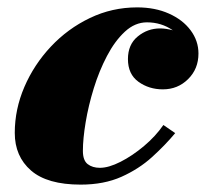

<svg xmlns="http://www.w3.org/2000/svg" viewBox="-20 -490 558 520"><path d="M454.5 -129.5Q427.5 -97 392 -64.8Q356.5 -32.5 309 -11.2Q261.5 10 198.5 10Q108 10 64 -28.2Q20 -66.5 20 -130Q20 -194 46 -254.5Q72 -315 117.8 -363.8Q163.5 -412.5 223.5 -441.2Q283.5 -470 351.5 -470Q400 -470 437.5 -453.2Q475 -436.5 496.2 -408Q517.5 -379.5 517.5 -345Q517.5 -303.5 489.5 -275.8Q461.5 -248 421 -248Q383.5 -248 355 -268.5Q326.5 -289 326.5 -330Q326.5 -369.5 353 -391.2Q379.5 -413 413.5 -413Q429.5 -413 448 -408Q417 -429.5 378 -429.5Q345.5 -429.5 318.2 -404.2Q291 -379 269.8 -338.5Q248.5 -298 234 -251Q219.5 -204 212 -159Q204.5 -114 204.5 -81.5Q204.5 -55.5 217.5 -45.5Q230.5 -35.5 250.5 -35.5Q274.5 -35.5 306.5 -51.8Q338.5 -68 370 -94.5Q401.5 -121 422.5 -151.5Z"/></svg>

Font: Bodoni* 06pt Fatface
Style: Italic
Weight: 900
Italic angle: -13°
Version: Version 2.3